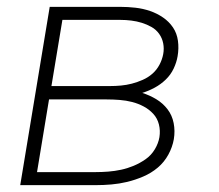

<svg xmlns="http://www.w3.org/2000/svg" viewBox="-20 -540 640 560"><path d="M39 0 125 -520H331Q353 -520 375 -517.5Q397 -515 417.5 -508Q438 -501 455.5 -489Q473 -477 484.5 -460Q496 -443 499 -421Q502 -399 498 -376Q495 -358 486.5 -340Q478 -322 463.5 -308Q449 -294 431.5 -284.5Q414 -275 395 -269Q417 -262 436 -250.5Q455 -239 468.5 -221.5Q482 -204 486.5 -181Q491 -158 487 -134Q483 -111 471 -89Q459 -67 440 -51Q421 -35 397.5 -25Q374 -15 351 -9.5Q328 -4 305 -2Q282 0 259 0ZM130 -289H301Q317 -289 333 -290.5Q349 -292 364.5 -296Q380 -300 396 -307Q412 -314 424.5 -325Q437 -336 445 -351Q453 -366 456 -382Q459 -398 456 -413.5Q453 -429 444 -441.5Q435 -454 421.5 -461.5Q408 -469 393.5 -473.5Q379 -478 363 -480Q347 -482 331 -482H162ZM88 -38H258Q277 -38 296 -39.5Q315 -41 333.5 -45Q352 -49 370 -56.5Q388 -64 404.5 -75.5Q421 -87 431.5 -104.5Q442 -122 445 -140Q448 -159 443.5 -177Q439 -195 427 -208Q415 -221 399 -229.5Q383 -238 365.5 -242.5Q348 -247 329 -248.5Q310 -250 291 -250H123Z"/></svg>

Font: Iosevka Aile XLt Obl
Style: Regular
Weight: 200
Italic angle: -9°
Designer: Belleve Invis
Foundry: Belleve Invis
Version: Version 31.1.0; ttfautohint (v1.8.4)